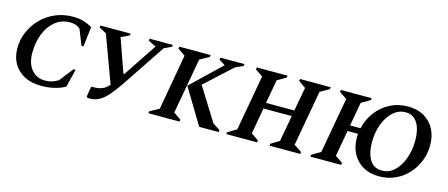

<svg xmlns="http://www.w3.org/2000/svg" viewBox="-42 -1024 3470 1487"><g transform="rotate(15 1693.0 -280.5)"><path d="M302 10Q224 10 168 -19.5Q112 -49 81.5 -101.5Q51 -154 51 -224Q51 -294 78 -356.5Q105 -419 153 -467.5Q201 -516 265.5 -543.5Q330 -571 404 -571Q456 -571 490.5 -560.5Q525 -550 561 -530L542 -370H526L477 -494Q460 -509 441.5 -516Q423 -523 396 -523Q327 -523 276.5 -482Q226 -441 199 -372.5Q172 -304 172 -220Q172 -135 213 -86Q254 -37 322 -37Q354 -37 379 -45.5Q404 -54 427 -68L514 -179H530L495 -35Q461 -15 412.5 -2.5Q364 10 302 10Z M919 -177Q873 -109 837.5 -68.5Q802 -28 767.5 -10Q733 8 693 8Q674 8 670 3Q666 -2 669 -16L680 -80L685 -85H702Q741 -85 769 -96.5Q797 -108 822 -137L684 -512L625 -544L628 -560H870L866 -544L802 -514V-511L896 -245H903L1080 -511L1081 -514L1019 -544L1022 -560H1208L1205 -544L1146 -517Z M1161 0 1164 -16 1238 -57 1317 -503 1257 -544 1260 -560H1511L1508 -544L1434 -503L1354 -57L1414 -16L1411 0ZM1569 0 1398 -284 1636 -512 1586 -544 1589 -560H1783L1779 -544L1718 -517L1503 -320L1669 -54L1728 -16L1725 0Z M1786 0 1789 -16 1859 -57 1939 -503 1878 -544 1881 -560H2128L2125 -544L2055 -503L2021 -313H2248L2283 -503L2225 -544L2228 -560H2474L2471 -544L2399 -503L2319 -57L2382 -16L2379 0H2133L2135 -16L2202 -57L2240 -266H2013L1976 -57L2036 -16L2033 0Z M2460 0 2463 -16 2533 -57 2613 -503 2552 -544 2555 -560H2802L2799 -544L2729 -503L2695 -313H2779Q2795 -385 2838.5 -443.5Q2882 -502 2947.5 -536.5Q3013 -571 3094 -571Q3167 -571 3221 -540Q3275 -509 3304.5 -453.5Q3334 -398 3334 -325Q3334 -260 3311 -200Q3288 -140 3245 -92.5Q3202 -45 3142.5 -17.5Q3083 10 3010 10Q2937 10 2883.5 -21Q2830 -52 2800 -107Q2770 -162 2770 -235Q2770 -251 2771 -266H2687L2650 -57L2710 -16L2707 0ZM3023 -39Q3080 -39 3122.5 -79.5Q3165 -120 3189 -186Q3213 -252 3213 -330Q3213 -386 3199.5 -429.5Q3186 -473 3157.5 -498Q3129 -523 3085 -523Q3029 -523 2985 -482.5Q2941 -442 2916.5 -376Q2892 -310 2892 -231Q2892 -148 2923.5 -93.5Q2955 -39 3023 -39Z"/></g></svg>

Font: Spectral SC SemiBold
Style: Italic
Weight: 600
Italic angle: -10°
Designer: Jean-Baptiste Levee
Foundry: Production Type
Version: Version 2.001